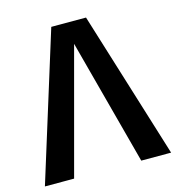

<svg xmlns="http://www.w3.org/2000/svg" viewBox="-109 -780 800 870"><g transform="rotate(-15 291.0 -345.5)"><path d="M587 0H447L290 -590L132 0H-5L210 -691H373Z"/></g></svg>

Font: Trujillo Medium
Style: Regular
Weight: 500
Designer: Fira Sans original fonts by bBox Type GmbH, Carrois Corporate GbR, & Edenspiekermann AG / Changes by Cristiano Sobral
Foundry: Fira Sans original fonts by bBox Type GmbH, Carrois Corporate GbR, & Edenspiekermann AG / Changes by Cristiano Sobral
Version: Version 4.301;October 17, 2021;FontCreator 14.0.0.2814 64-bi